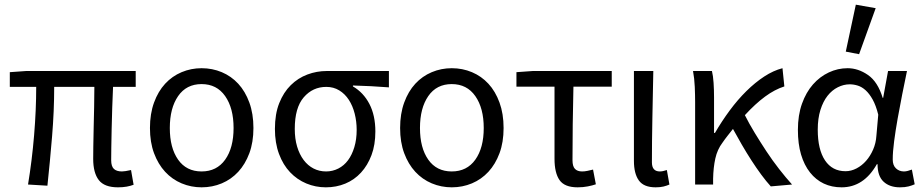

<svg xmlns="http://www.w3.org/2000/svg" viewBox="-20 -790 3950 822"><path d="M485 12Q427 12 403 -19Q379 -50 379 -110Q379 -129 379.5 -164.5Q380 -200 381 -243Q382 -286 383 -332Q384 -378 384 -418H212Q212 -315 203 -206.5Q194 -98 183 5L100 0Q117 -103 126 -211Q135 -319 135 -418H22V-481L92 -486H561V-418H464Q462 -377 460.5 -329.5Q459 -282 458 -237.5Q457 -193 456.5 -157.5Q456 -122 456 -104Q456 -78 467.5 -67Q479 -56 502 -56Q514 -56 541 -62L552 1Q539 6 522.5 9Q506 12 485 12Z M843 12Q798 12 757.5 -5Q717 -22 687 -54.5Q657 -87 639.5 -134Q622 -181 622 -242Q622 -303 639.5 -351Q657 -399 687 -431.5Q717 -464 757.5 -481Q798 -498 843 -498Q889 -498 929.5 -481Q970 -464 1000 -431.5Q1030 -399 1047.5 -351Q1065 -303 1065 -242Q1065 -181 1047.5 -134Q1030 -87 1000 -54.5Q970 -22 929.5 -5Q889 12 843 12ZM843 -56Q908 -56 944 -106.5Q980 -157 980 -242Q980 -327 944 -378.5Q908 -430 843 -430Q778 -430 742.5 -378.5Q707 -327 707 -242Q707 -157 742.5 -106.5Q778 -56 843 -56Z M1375 12Q1331 12 1291.5 -4.5Q1252 -21 1222 -52.5Q1192 -84 1174.5 -131Q1157 -178 1157 -238Q1157 -302 1175.5 -348.5Q1194 -395 1225 -425.5Q1256 -456 1296 -471Q1336 -486 1379 -486H1645V-416Q1603 -419 1568 -421Q1533 -423 1491 -424V-420Q1536 -394 1561.5 -345Q1587 -296 1587 -227Q1587 -170 1570.5 -126Q1554 -82 1525.5 -51Q1497 -20 1458.5 -4Q1420 12 1375 12ZM1376 -56Q1404 -56 1428.5 -68.5Q1453 -81 1470 -104Q1487 -127 1497 -160Q1507 -193 1507 -234Q1507 -270 1498.5 -303.5Q1490 -337 1473.5 -362.5Q1457 -388 1432.5 -403Q1408 -418 1377 -418Q1319 -418 1280.5 -373.5Q1242 -329 1242 -238Q1242 -196 1252 -162.5Q1262 -129 1280 -105Q1298 -81 1322.5 -68.5Q1347 -56 1376 -56Z M1914 12Q1869 12 1828.5 -5Q1788 -22 1758 -54.5Q1728 -87 1710.5 -134Q1693 -181 1693 -242Q1693 -303 1710.5 -351Q1728 -399 1758 -431.5Q1788 -464 1828.5 -481Q1869 -498 1914 -498Q1960 -498 2000.5 -481Q2041 -464 2071 -431.5Q2101 -399 2118.5 -351Q2136 -303 2136 -242Q2136 -181 2118.5 -134Q2101 -87 2071 -54.5Q2041 -22 2000.5 -5Q1960 12 1914 12ZM1914 -56Q1979 -56 2015 -106.5Q2051 -157 2051 -242Q2051 -327 2015 -378.5Q1979 -430 1914 -430Q1849 -430 1813.5 -378.5Q1778 -327 1778 -242Q1778 -157 1813.5 -106.5Q1849 -56 1914 -56Z M2453 12Q2397 12 2375.5 -19Q2354 -50 2354 -110V-419H2191V-481L2261 -486H2599V-419H2435Q2433 -337 2432 -257.5Q2431 -178 2431 -104Q2431 -78 2441.5 -67Q2452 -56 2472 -56Q2483 -56 2495 -58.5Q2507 -61 2519 -64L2531 -1Q2517 4 2496.5 8Q2476 12 2453 12Z M2787 12Q2736 12 2715 -17.5Q2694 -47 2694 -101V-486H2777Q2775 -387 2773 -285Q2771 -183 2771 -95Q2771 -56 2805 -56Q2817 -56 2835 -62L2846 0Q2835 5 2821 8.5Q2807 12 2787 12Z M3280 8Q3260 -14 3239 -42.5Q3218 -71 3197 -103.5Q3176 -136 3156 -170.5Q3136 -205 3118 -238Q3107 -224 3095.5 -209.5Q3084 -195 3073 -179Q3051 -150 3042.5 -111.5Q3034 -73 3033 -25V0H2956V-353Q2956 -382 2954.5 -418Q2953 -454 2947 -486H3028Q3033 -466 3035 -435.5Q3037 -405 3037 -373V-221H3041Q3070 -271 3104 -317Q3138 -363 3175.5 -400Q3213 -437 3252 -462.5Q3291 -488 3330 -498L3338 -420Q3297 -407 3255.5 -376.5Q3214 -346 3169 -297Q3187 -261 3211 -221.5Q3235 -182 3261 -142.5Q3287 -103 3315.5 -66.5Q3344 -30 3371 0Z M3583 12Q3541 12 3507 -4Q3473 -20 3448 -51.5Q3423 -83 3409.5 -128.5Q3396 -174 3396 -234Q3396 -297 3413.5 -346Q3431 -395 3460.5 -428.5Q3490 -462 3528.5 -480Q3567 -498 3609 -498Q3654 -498 3696 -469Q3738 -440 3759 -371H3761L3782 -486H3863Q3853 -438 3842.5 -385.5Q3832 -333 3823 -282Q3814 -231 3808 -185.5Q3802 -140 3802 -107Q3802 -82 3816 -69Q3830 -56 3850 -56Q3858 -56 3867 -58.5Q3876 -61 3884 -64L3896 -1Q3885 4 3870 8Q3855 12 3833 12Q3789 12 3763 -12Q3737 -36 3737 -87H3734Q3678 12 3583 12ZM3600 -57Q3624 -57 3647 -69Q3670 -81 3688 -101.5Q3706 -122 3718 -149.5Q3730 -177 3732 -208L3740 -299Q3730 -339 3716 -364Q3702 -389 3686 -403.5Q3670 -418 3652.5 -423.5Q3635 -429 3618 -429Q3592 -429 3567 -416.5Q3542 -404 3523 -380Q3504 -356 3492.5 -319.5Q3481 -283 3481 -235Q3481 -150 3512 -103.5Q3543 -57 3600 -57ZM3601 -569 3644 -770 3729 -755 3658 -558Z"/></svg>

Font: Processing Sans Pro
Style: Regular
Weight: 400
Designer: Paul D. Hunt
Foundry: Adobe Systems Incorporated
Version: Version 2.020;PS 2.000;hotconv 1.0.86;makeotf.lib2.5.63406